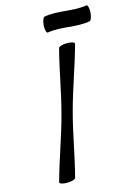

<svg xmlns="http://www.w3.org/2000/svg" viewBox="-149 -1092 836 1184"><g transform="rotate(-15 269.0 -499.5)"><path d="M252 -910C344 -925 426 -894 518 -910C527 -911 536 -935 538 -963C539 -990 533 -1012 524 -1010C432 -995 350 -1026 258 -1010C249 -1009 240 -985 238 -957C237 -930 243 -908 252 -910ZM294 -800C259 -667 238 -533 202 -400C167 -267 116 -133 80 0C78 9 99 16 127 16C155 16 180 9 182 0C217 -133 238 -267 274 -400C309 -533 360 -667 396 -800C398 -809 377 -816 349 -816C321 -816 296 -809 294 -800Z"/></g></svg>

Font: Nupuram Medium Oblique
Style: Regular
Weight: 500
Designer: Santhosh Thottingal (santhosh.thottingal@gmail.com)
Foundry: SMC
Version: Version 1.000